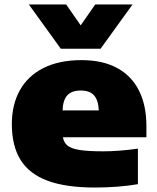

<svg xmlns="http://www.w3.org/2000/svg" viewBox="-20 -828 703 859"><path d="M635 -214H261.5Q265.5 -190 282.2 -176.5Q299 -163 336.5 -157Q374 -151 442 -151Q511.5 -151 597 -163V-4Q508.5 11 405 11Q275.5 11 193.5 -19.2Q111.5 -49.5 72.2 -112.2Q33 -175 33 -273Q33 -360 69 -424.5Q105 -489 175 -524Q245 -559 345 -559Q439.5 -559 504.5 -523.5Q569.5 -488 602.2 -422Q635 -356 635 -265ZM260 -334H422Q420 -380 400.5 -401.5Q381 -423 341 -423Q301 -423 281.2 -401.5Q261.5 -380 260 -334ZM406 -808H573L430 -610H252L109 -808H276L341 -714.5Z"/></svg>

Font: Encode Sans Expanded Black
Style: Regular
Weight: 900
Width: 7
Designer: Multiple Designers
Foundry: Impallari Type
Version: Version 2.000